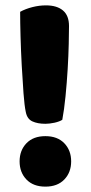

<svg xmlns="http://www.w3.org/2000/svg" viewBox="-20 -677 338 715"><path d="M237 -580Q237 -557 236 -513.5Q235 -470 232 -419.5Q229 -369 224 -318.5Q219 -268 212 -231Q208 -228 200 -225Q192 -222 183 -220Q174 -218 165 -217Q156 -216 149 -216Q120 -216 100.5 -225Q81 -234 76 -260Q71 -283 67.5 -330Q64 -377 61 -432Q58 -487 56.5 -541Q55 -595 55 -633Q75 -644 100.5 -650.5Q126 -657 151 -657Q192 -657 214.5 -638Q237 -619 237 -580ZM53 -76Q53 -117 78.5 -143.5Q104 -170 149 -170Q194 -170 219.5 -143.5Q245 -117 245 -76Q245 -35 219.5 -8.5Q194 18 149 18Q104 18 78.5 -8.5Q53 -35 53 -76Z"/></svg>

Font: Baloo Thambi
Style: Regular
Weight: 400
Designer: Aadarsh Rajan and Ek Type
Foundry: Ek Type
Version: Version 1.443;PS 1.000;hotconv 16.6.51;makeotf.lib2.5.65220;